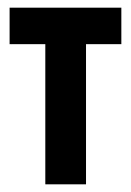

<svg xmlns="http://www.w3.org/2000/svg" viewBox="-20 -480 341 500"><path d="M296 -460H5V-365H296ZM204 -440H98V0H204Z"/></svg>

Font: NM-font
Style: Medium
Weight: 500
Designer: ""
Foundry: ""
Version: ""